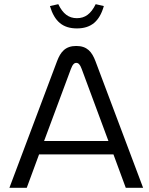

<svg xmlns="http://www.w3.org/2000/svg" viewBox="-20 -899 714 919"><path d="M253 -606 25 0H108L167 -160H523L582 0H665L437 -606C420 -651 397 -679 345 -679C293 -679 270 -651 253 -606ZM191 -224 319 -568C328 -592 336 -598 345 -598C355 -598 363 -591 371 -569L499 -224ZM219 -870 259 -879C281 -833 309 -812 348 -812C387 -812 415 -832 438 -879L477 -870C456 -796 415 -763 348 -763C281 -763 241 -796 219 -870Z"/></svg>

Font: LT Wave Text Light
Style: Regular
Weight: 300
Designer: Daniel Lyons
Version: Version 2.5 (Glyphs App)